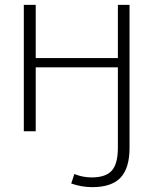

<svg xmlns="http://www.w3.org/2000/svg" viewBox="-20 -540 631 790"><path d="M465 68V-263H127V0H78V-520H127V-301H465V-520H513V68Q513 152 476 191Q439 230 360 230Q315 230 273 215L286 176Q320 190 357 190Q415 190 440 162Q465 134 465 68Z"/></svg>

Font: M PLUS 1p Light
Style: Regular
Weight: 300
Version: Version 1.061